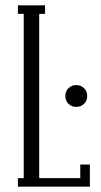

<svg xmlns="http://www.w3.org/2000/svg" viewBox="-20 -700 377 720"><path d="M266 -299Q249 -299 237 -310.5Q225 -322 225 -340Q225 -358 237 -369.5Q249 -381 266 -381Q283 -381 295 -369.5Q307 -358 307 -340Q307 -322 295 -310.5Q283 -299 266 -299ZM47 0V-32H69V-648H47V-680H149V-648H127V-32H281V-83H317V0Z"/></svg>

Font: Margherita Variable
Style: Regular
Weight: 400
Designer: James Puckett
Foundry: Dunwich Type Founders
Version: Version 1.008